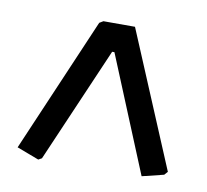

<svg xmlns="http://www.w3.org/2000/svg" viewBox="-53 -552 537 497"><g transform="rotate(10 215.5 -303.0)"><path d="M264 -494 413 -139 405 -130 348 -116 223 -420H217L86 -117L77 -112L19 -134L171 -488L181 -494Z"/></g></svg>

Font: Alegreya Sans SC Medium
Style: Regular
Weight: 500
Designer: Juan Pablo del Peral
Foundry: Huerta Tipografica
Version: Version 2.001;PS 002.001;hotconv 1.0.88;makeotf.lib2.5.64775